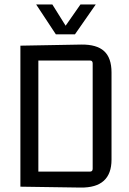

<svg xmlns="http://www.w3.org/2000/svg" viewBox="-20 -841 584 866"><path d="M232 -686 143 -821H216L276 -725L343 -821H412L318 -686ZM72 1V-635L346 -640Q416 -641 449.5 -610.5Q483 -580 483 -514V-121Q483 7 343 5ZM386 -568H153V-67H386Q398 -67 398 -80V-555Q398 -568 386 -568Z"/></svg>

Font: Gemunu Libre
Style: Regular
Weight: 400
Designer: Puspanada Ekanayake, Sola Matas, Pathum Egodawatta, Kosala Senevirathne
Foundry: mooniak
Version: Version 1.100